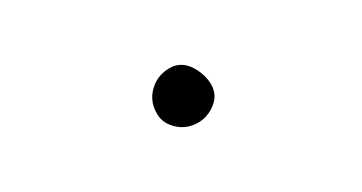

<svg xmlns="http://www.w3.org/2000/svg" viewBox="-23 -1239 145 77"><g transform="rotate(-5 50.0 -1200.5)"><path d="M38 -1200Q38 -1197 39.5 -1194Q41 -1191 44 -1189.5Q47 -1188 50 -1188Q53 -1188 56 -1189.5Q59 -1191 61 -1194Q63 -1197 63 -1200Q63 -1203 61 -1206Q59 -1209 56 -1211Q53 -1213 50 -1213Q47 -1213 44 -1211Q41 -1209 39.5 -1206Q38 -1203 38 -1200Z"/></g></svg>

Font: Linefont Thin
Style: Regular
Weight: 100
Monospace: yes
Version: Version 3.002;gftools[0.9.33]